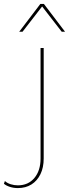

<svg xmlns="http://www.w3.org/2000/svg" viewBox="-122 -745 352 980"><path d="M101 -500V64Q101 110 84.5 144Q68 178 38.5 196.5Q9 215 -31 215Q-52 215 -71 209Q-90 203 -102 193L-97 179Q-85 190 -67 195.5Q-49 201 -31 201Q22 201 53.5 163.5Q85 126 85 64V-500ZM210 -583H193L93 -712L-7 -583H-24L84 -725H102Z"/></svg>

Font: Work Sans Thin
Style: Regular
Weight: 250
Designer: Wei Huang
Foundry: Wei Huang
Version: Version 2.012